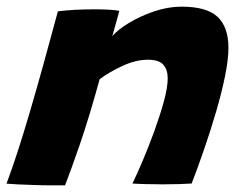

<svg xmlns="http://www.w3.org/2000/svg" viewBox="-32 -550 718 577"><path d="M163.5 7Q146 7 121.2 7Q96.5 7 71 6Q50.5 5.5 24 4.2Q-2.5 3 -12.5 2Q19 -81.5 57.8 -213.8Q96.5 -346 142 -516Q190.5 -522 253 -522Q274 -522 293.2 -521Q312.5 -520 326.5 -517.5Q325.5 -513 321.8 -499.5Q318 -486 313.5 -469.8Q309 -453.5 305.5 -441.5Q321 -460 354.5 -480.5Q388 -501 430.2 -515.5Q472.5 -530 513.5 -530Q589.5 -530 622 -499.2Q654.5 -468.5 654.5 -406.5Q654.5 -371 644.2 -320.8Q634 -270.5 617.2 -213.5Q600.5 -156.5 581.2 -100.8Q562 -45 544 1.5Q532 2.5 508 3.2Q484 4 457.5 4Q428.5 4 403 3.2Q377.5 2.5 366 1.5Q379.5 -26 397.5 -68.5Q415.5 -111 432.5 -158Q449.5 -205 460.8 -246.5Q472 -288 472 -314.5Q472 -340.5 458.8 -355.5Q445.5 -370.5 412.5 -370.5Q376 -370.5 335.8 -351.8Q295.5 -333 267.5 -312Q235.5 -196 207.8 -115.5Q180 -35 163.5 7Z"/></svg>

Font: Grandstander ExtraBold
Style: Italic
Weight: 800
Italic angle: -15°
Designer: Tyler Finck
Foundry: Etcetera Type Co
Version: Version 1.200; ttfautohint (v1.8.3)